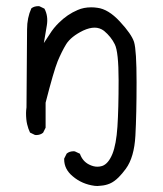

<svg xmlns="http://www.w3.org/2000/svg" viewBox="-20 -495 540 637"><path d="M192.9 33.7Q192.9 66.4 221.2 89.8Q252 116.2 294.4 121.6Q298.8 122.1 303.2 122.1Q307.6 122.1 314.5 121.1Q330.1 120.1 344.5 114Q358.9 107.9 374 92.8Q385.3 81.5 397.5 64.9Q425.3 26.9 429.2 -44.7Q433.1 -116.2 433.1 -222.2Q433.1 -328.1 424.8 -355.5Q416.5 -381.8 377.4 -423.8Q339.4 -464.8 302.7 -469.2Q292.5 -470.7 282.7 -470.7Q257.8 -470.7 237.8 -461.9Q203.1 -447.3 174.8 -418.9Q157.7 -402.3 145 -381.8L125.5 -352.1L135.3 -410.2Q140.6 -441.9 127.4 -466.3L111.3 -474.1Q109.4 -474.6 107.4 -474.6Q93.3 -474.6 84 -467.3Q69.8 -436 69.8 -397.5L67.9 -138.7Q66.4 -127.4 66.4 -120.1Q66.4 -97.7 70.1 -82.5Q73.7 -67.4 79.6 -55.2L95.7 -47.4Q97.7 -46.9 99.6 -46.9Q113.8 -46.9 123 -54.7L131.3 -71.3V-154.3Q158.2 -259.3 171.4 -292Q185.1 -324.7 199.7 -348.6Q215.8 -374 255.9 -393.6Q276.9 -403.3 293.9 -403.3Q311 -403.3 325.2 -392.6Q348.6 -373 360.8 -348.1Q373.5 -323.2 373.5 -228.3Q373.5 -133.3 369.6 -74.7Q365.7 -16.1 353 15.6Q339.4 48.8 318.8 55.7Q311 58.1 303.2 58.1Q289.6 58.1 275.4 50.8Q253.9 40 245.1 15.1L228.5 7.3Q226.6 6.8 224.6 6.8Q210.4 6.8 201.2 14.6L192.9 31.2Q192.9 32.2 192.9 33.7Z"/></svg>

Font: Bakudai
Style: ExtraLight
Weight: 200
Version: Version 1.48